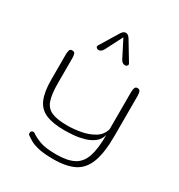

<svg xmlns="http://www.w3.org/2000/svg" viewBox="-178 -711 927 994"><g transform="rotate(30 285.5 -214.5)"><path d="M286.6 163.1Q231.9 163.1 199.2 155.8Q166.5 148.4 147.7 137.7Q128.9 127 116.2 117.2Q112.3 113.8 112.3 107.9Q112.3 91.8 127.4 91.8Q131.3 91.8 135.7 94.7Q154.3 108.4 187.7 121.3Q221.2 134.3 286.6 134.3Q354 134.3 392.1 114Q430.2 93.8 446 46.4Q461.9 -1 461.9 -83Q454.1 -53.2 431.4 -35.6Q408.7 -18.1 378.7 -9.3Q348.6 -0.5 317.6 2.2Q286.6 4.9 261.7 4.9Q191.9 4.9 150.1 -12.9Q108.4 -30.8 90.1 -73.2Q71.8 -115.7 71.8 -189V-338.9Q71.8 -351.6 74.7 -362.8Q77.6 -374 90.8 -374Q105 -374 107.9 -362.8Q110.8 -351.6 110.8 -338.9V-189Q110.8 -125.5 122.8 -89.4Q134.8 -53.2 167.2 -38.6Q199.7 -23.9 261.7 -23.9Q299.3 -23.9 341.6 -31.5Q383.8 -39.1 417.5 -59.1Q451.2 -79.1 461.9 -117.2V-338.9Q461.9 -351.6 465.3 -362.8Q468.8 -374 480.5 -374Q494.6 -374 497.8 -362.8Q501 -351.6 501 -338.9V-99.1Q501 1 479.2 58.3Q457.5 115.7 410.4 139.4Q363.3 163.1 286.6 163.1ZM207 -443.4Q198.7 -443.4 193.4 -449.2Q188 -455.1 193.4 -463.9L259.8 -573.2Q271.5 -591.8 285.6 -591.8Q299.8 -591.8 311.5 -573.2L377.4 -463.9Q382.8 -455.1 377.4 -449.2Q372.1 -443.4 363.8 -443.4Q347.7 -443.4 337.4 -463.4L285.6 -564.9L233.4 -463.4Q222.7 -443.4 207 -443.4Z"/></g></svg>

Font: Gruppo
Style: Regular
Weight: 400
Designer: Vernon Adams
Foundry: Vernon Adams
Version: Version 1.001; ttfautohint (v1.8.4.7-5d5b);gftools[0.9.28]